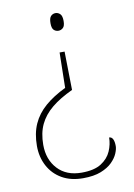

<svg xmlns="http://www.w3.org/2000/svg" viewBox="-83 -595 582 836"><g transform="rotate(-10 207.5 -176.5)"><path d="M235 -199Q179 -173 142.5 -143Q106 -113 88 -75Q70 -37 70 15Q70 80 108.5 121.5Q147 163 214 163Q270 163 301 143Q332 123 345 93Q358 63 358 33Q369 33 374.5 44Q380 55 380 75Q380 88 372 107Q364 126 345.5 144.5Q327 163 295.5 175.5Q264 188 216 188Q162 188 123 165.5Q84 143 63 103.5Q42 64 42 15Q42 -40 60.5 -81.5Q79 -123 116 -155Q153 -187 207 -213L210 -369H232ZM222 -541Q233 -541 242 -532.5Q251 -524 251 -501Q251 -479 242 -471Q233 -463 222 -463Q210 -463 201.5 -471Q193 -479 193 -501Q193 -524 201.5 -532.5Q210 -541 222 -541Z"/></g></svg>

Font: Noto Serif Thai Thin
Style: Regular
Weight: 250
Version: Version 2.001